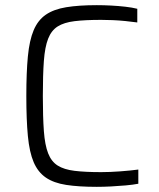

<svg xmlns="http://www.w3.org/2000/svg" viewBox="-20 -716 616 744"><path d="M355 8Q285 8 236.5 0.5Q188 -7 157.5 -28Q127 -49 110.5 -87.5Q94 -126 88 -189Q82 -252 82 -344Q82 -435 88 -497.5Q94 -560 110.5 -599Q127 -638 157.5 -659Q188 -680 236.5 -688Q285 -696 355 -696Q382 -696 410.5 -694.5Q439 -693 465.5 -690Q492 -687 512 -682V-629Q490 -632 465.5 -634.5Q441 -637 416.5 -638Q392 -639 372 -639Q310 -639 269 -634Q228 -629 203.5 -613.5Q179 -598 166.5 -566Q154 -534 150 -480Q146 -426 146 -344Q146 -262 150 -208Q154 -154 166.5 -122Q179 -90 203.5 -74.5Q228 -59 269 -54Q310 -49 372 -49Q406 -49 446 -52Q486 -55 516 -59V-4Q495 0 467 2.5Q439 5 410 6.5Q381 8 355 8Z"/></svg>

Font: Saira Thin Light
Style: Regular
Weight: 300
Version: Version 1.101